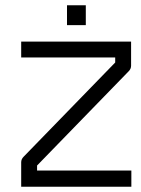

<svg xmlns="http://www.w3.org/2000/svg" viewBox="-20 -754 532 725"><path d="M233 -734H304V-659H233ZM475 -506Q475 -494 466 -485L120 -129V-110H476V-49H60V-141Q60 -153 69 -162L415 -518V-537H60V-597H475Z"/></svg>

Font: IBM 3270 Semi-Condensed
Style: Condensed
Weight: 400
Monospace: yes
Version: Version 2.3.1